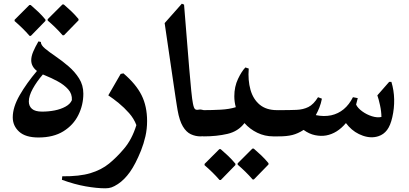

<svg xmlns="http://www.w3.org/2000/svg" viewBox="-20 -738 2213 1039"><path d="M188 6Q118 6 83.5 -25.5Q49 -57 49 -103Q49 -158 86.5 -223Q124 -288 180 -354Q149 -378 149 -412Q149 -433 159.5 -458Q170 -483 188 -514L201 -511Q201 -494 224 -475Q247 -456 281.5 -432.5Q316 -409 350.5 -379.5Q385 -350 408 -313.5Q431 -277 431 -231Q431 -170 404 -115.5Q377 -61 323 -27.5Q269 6 188 6ZM136 -189Q136 -164 153 -149Q170 -134 208 -134Q243 -134 276 -140.5Q309 -147 334.5 -161Q360 -175 369 -196Q371 -230 349 -254.5Q327 -279 293 -297.5Q259 -316 224 -330Q217 -333 212 -335Q179 -297 157.5 -258Q136 -219 136 -189ZM319 -547Q300 -569 280 -588.5Q260 -608 238 -627V-634L318 -714H325Q346 -696 366 -677Q386 -658 405 -635V-628L326 -547ZM140 -544Q121 -566 101 -585.5Q81 -605 59 -624V-631L139 -711H146Q167 -693 187 -674Q207 -655 226 -632V-625L147 -544Z M648 -341Q716 -283 746 -223Q776 -163 776 -83Q776 -40 767 -0.5Q758 39 743 77Q713 151 683 193Q653 235 618 258Q598 271 583.5 276Q569 281 550 281Q504 281 444 270.5Q384 260 315 235L317 216Q410 217 469.5 199Q529 181 570.5 147Q612 113 650 68Q694 17 718 -61Q705 -96 678.5 -126Q652 -156 622 -180.5Q592 -205 566 -222L633 -338Z M1065 0Q1038 0 1013 -11.5Q988 -23 969.5 -54Q951 -85 941 -142Q939 -153 937 -166Q935 -179 931 -204.5Q927 -230 920 -278.5Q913 -327 901 -408Q889 -489 871 -613L964 -718L976 -713Q984 -616 991 -527.5Q998 -439 1004 -367.5Q1010 -296 1015 -246.5Q1020 -197 1024 -178Q1029 -152 1036 -147Q1043 -142 1054.5 -144.5Q1066 -147 1083 -142Q1103 -137 1113 -121.5Q1123 -106 1123 -68Q1123 -31 1111 -15.5Q1099 0 1065 0Z M1248 -217Q1248 -269 1268 -311Q1288 -353 1308 -373L1326 -367Q1321 -303 1335.5 -252Q1350 -201 1385.5 -171.5Q1421 -142 1479 -142H1484Q1504 -142 1517 -126Q1530 -110 1530 -87V-57Q1530 -32 1517 -16Q1504 0 1484 0H1459Q1413 0 1372.5 -19.5Q1332 -39 1303 -72Q1269 -27 1211 -13.5Q1153 0 1083 0Q1049 0 1031 -22Q1013 -44 1013 -70Q1012 -97 1029.5 -119.5Q1047 -142 1083 -142Q1128 -142 1174.5 -144.5Q1221 -147 1256 -158Q1248 -187 1248 -217ZM1347 233Q1328 211 1308 191.5Q1288 172 1266 153V146L1346 66H1353Q1374 84 1394 103Q1414 122 1433 145V152L1354 233ZM1168 236Q1149 214 1129 194.5Q1109 175 1087 156V149L1167 69H1174Q1195 87 1215 106Q1235 125 1254 148V155L1175 236Z M1489 0Q1456 0 1438.5 -21Q1421 -42 1420 -67Q1419 -95 1437.5 -118.5Q1456 -142 1489 -142H1496Q1548 -142 1584.5 -143.5Q1621 -145 1649 -159Q1677 -173 1701 -212L1722 -204Q1717 -178 1708.5 -156.5Q1700 -135 1689 -115Q1733 -106 1772 -114Q1849 -131 1890 -212L1916 -207Q1912 -189 1907 -172Q1916 -153 1940 -135.5Q1964 -118 1992.5 -109Q2021 -100 2044 -105Q2044 -134 2036.5 -168.5Q2029 -203 2022 -222L2086 -295H2098Q2112 -249 2113 -200.5Q2114 -152 2103 -104Q2093 -59 2074.5 -34.5Q2056 -10 2028 -1Q1989 12 1944 -3.5Q1899 -19 1867 -54Q1859 -63 1852 -72Q1805 -16 1745 -5Q1717 0 1685 -6.5Q1653 -13 1623 -35Q1592 -15 1562 -7.5Q1532 0 1489 0Z"/></svg>

Font: Bona Nova
Style: Bold
Weight: 700
Designer: Mateusz Machalski
Foundry: Capitalics
Version: Version 4.001; ttfautohint (v1.8.3)